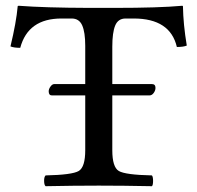

<svg xmlns="http://www.w3.org/2000/svg" viewBox="-20 -640 680 662"><path d="M367.2 -122.1Q367.2 -64 389.6 -50.5Q412.1 -37.1 503.9 -35.2Q507.8 -30.3 507.8 -16.1Q507.8 -2 503.9 2Q403.8 0 320.8 0Q234.9 0 137.2 2Q132.3 -2 132.1 -15.9Q131.8 -29.8 137.2 -35.2Q229 -37.1 251.5 -50.5Q273.9 -64 273.9 -122.1V-311H159.2Q147.9 -311 147.9 -325.2Q147.9 -333 154.1 -341.6Q160.2 -350.1 167 -350.1H273.9V-481.9Q273.9 -528.8 263.4 -552.5Q252.9 -576.2 227.1 -576.2H191.9Q76.7 -576.2 49.8 -475.1Q27.8 -475.1 16.1 -480Q36.1 -563 41 -618.2Q41 -620.1 44.9 -620.1Q133.8 -613.3 288.1 -612.8H374Q528.8 -612.8 607.9 -620.1Q610.8 -620.1 610.8 -618.2Q611.8 -556.2 624 -482.9Q612.8 -478 589.8 -478Q566.9 -576.2 440.9 -576.2H413.1Q387.2 -576.2 377.2 -552Q367.2 -527.8 367.2 -479V-350.1H503.9Q516.1 -350.1 516.1 -336.9Q516.1 -328.1 510 -319.6Q503.9 -311 495.1 -311H367.2Z"/></svg>

Font: Linux Libertine Mono
Style: Mono
Weight: 400
Designer: Philipp H. Poll
Foundry: Philipp H. Poll
Version: Version 5.1.7 ; ttfautohint (v0.9)